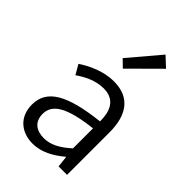

<svg xmlns="http://www.w3.org/2000/svg" viewBox="-256 -961 1071 1071"><g transform="rotate(45 279.5 -425.0)"><path d="M217 13C285 13 347 -22 399 -66H402L409 0H476V-335C476 -465 424 -554 293 -554C206 -554 130 -514 83 -483L116 -426C157 -455 215 -486 280 -486C373 -486 396 -414 395 -341C163 -315 60 -257 60 -139C60 -41 128 13 217 13ZM239 -53C184 -53 139 -79 139 -144C139 -218 204 -264 395 -286V-128C340 -79 294 -53 239 -53ZM277 -639 448 -809 390 -863 235 -680Z"/></g></svg>

Font: Source Han Sans JP Normal
Style: Regular
Weight: 350
Designer: Ryoko NISHIZUKA 西塚涼子 (kana, bopomofo & ideographs); Paul D. Hunt (Latin, Greek & Cyrillic); Sandoll Communications 산돌커뮤니
Foundry: Adobe
Version: Version 2.002;hotconv 1.0.116;makeotfexe 2.5.65601